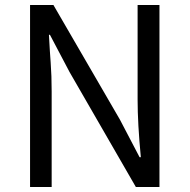

<svg xmlns="http://www.w3.org/2000/svg" viewBox="-20 -753 763 773"><path d="M101 -733H195L463 -271L542 -120H547Q534 -256 534 -352V-733H622V0H527L260 -463L181 -613H177Q181 -539 184 -501Q188 -449 188 -385V0H101Z"/></svg>

Font: Merged Yaku Han JP
Style: Regular
Weight: 400
Designer: Ryoko NISHIZUKA 西塚涼子 (kana, bopomofo & ideographs); Paul D. Hunt (Latin, Greek & Cyrillic); Sandoll Communications 산돌커뮤니
Foundry: Adobe
Version: Version 2.004